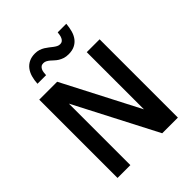

<svg xmlns="http://www.w3.org/2000/svg" viewBox="-244 -1033 1172 1172"><g transform="rotate(-45 341.5 -447.0)"><path d="M466.8 0 191.9 -530.8V0H81.1V-675.8H235.8L491.2 -182.1V-675.8H602.1V0ZM142.1 -752Q143.6 -782.2 151.1 -808.3Q158.7 -834.5 173.3 -853.5Q188 -872.6 210 -883.3Q231.9 -894 262.2 -894Q281.2 -894 296.6 -888.9Q312 -883.8 324.7 -876Q337.4 -868.2 348.4 -859.4Q359.4 -850.6 369.6 -842.8Q379.9 -835 389.9 -829.8Q399.9 -824.7 411.1 -824.7Q422.9 -824.7 430.2 -830.6Q437.5 -836.4 441.9 -845.7Q446.3 -855 448.2 -865.7Q450.2 -876.5 451.2 -886.7H525.4Q522.9 -856.4 515.6 -830.3Q508.3 -804.2 493.9 -785.2Q479.5 -766.1 457.5 -755.4Q435.5 -744.6 404.3 -744.6Q382.8 -744.6 366.7 -750Q350.6 -755.4 338.1 -763.2Q325.7 -771 315.9 -780.3Q306.2 -789.6 296.9 -797.4Q287.6 -805.2 277.8 -810.5Q268.1 -815.9 256.3 -815.9Q243.7 -815.9 236.1 -810.1Q228.5 -804.2 224.1 -795.2Q219.7 -786.1 218.3 -774.7Q216.8 -763.2 216.3 -752Z"/></g></svg>

Font: Clear Sans Medium
Style: Regular
Weight: 500
Foundry: Intel Corporation
Version: Version 1.00